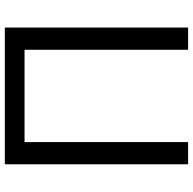

<svg xmlns="http://www.w3.org/2000/svg" viewBox="-22 -744 767 762"><g transform="rotate(-90 361.0 -363.5)"><path d="M632.1 0H544V-649.1H177.6V0H89.5V-727.3H632.1Z"/></g></svg>

Font: Interop
Style: Regular
Weight: 400
Designer: Rasmus Andersson, Google, Jang Haemin
Foundry: jhaemin
Version: Version 1.008